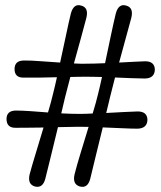

<svg xmlns="http://www.w3.org/2000/svg" viewBox="-20 -725 632 752"><path d="M333.5 -25Q323.5 13.5 293 5.5Q263 -3 272 -42Q280 -74.5 295.5 -125Q311 -175.5 327 -228Q303 -228.5 286 -228.5Q270 -228 249.5 -227.8Q229 -227.5 207 -227Q193 -170 179.5 -114Q166 -58 157.5 -25Q147.5 13 117 5.5Q87 -3 96 -42Q104.5 -74 119.8 -123.8Q135 -173.5 150.5 -225.5Q119 -225 90.2 -224.8Q61.5 -224.5 42 -224.5Q6 -223.5 5.5 -258.5Q5.5 -291.5 42 -292Q64 -292 97.8 -289.8Q131.5 -287.5 168 -284.5Q174 -305 179.2 -323.8Q184.5 -342.5 188 -358.5Q191.5 -372 195.2 -388.2Q199 -404.5 203 -422.5Q166 -421.5 131 -421Q96 -420.5 73.5 -421Q37 -420 37 -454.5Q37 -487.5 73 -488Q97.5 -488.5 136.2 -485.5Q175 -482.5 215.5 -480Q227.5 -534 238.5 -586.8Q249.5 -639.5 257.5 -672Q268.5 -712.5 298.5 -703Q328.5 -695 318 -654Q310 -623.5 296.8 -575.2Q283.5 -527 269.5 -476.5Q296 -475 314 -475.5Q330 -475.5 349.8 -476Q369.5 -476.5 391.5 -477.5Q403 -532 414.2 -585.5Q425.5 -639 433.5 -672Q444.5 -712.5 474.5 -703Q504.5 -695 494 -654Q486 -624 473 -577Q460 -530 446.5 -480Q476.5 -481.5 503.2 -483Q530 -484.5 548.5 -485Q585.5 -485 586.5 -452.5Q585.5 -418.5 548 -417.5Q527 -417.5 495.8 -418.8Q464.5 -420 430.5 -421.5Q425 -399.5 419.8 -379.2Q414.5 -359 410.5 -342.5Q407.5 -329.5 403.8 -314.2Q400 -299 396 -282.5Q431.5 -284.5 464.5 -286.2Q497.5 -288 519 -288.5Q556.5 -288.5 557.5 -256Q556.5 -222 518.5 -221Q495 -221 458 -222.8Q421 -224.5 382.5 -226Q368.5 -169.5 355 -113.8Q341.5 -58 333.5 -25ZM234.5 -342.5Q228.5 -315.5 220 -281Q238.5 -280 255.5 -279.5Q272.5 -279 286.5 -279Q298.5 -279 313 -279.2Q327.5 -279.5 343 -280.5Q349.5 -302 355 -321.8Q360.5 -341.5 364.5 -358.5Q368 -372.5 371.8 -389Q375.5 -405.5 379.5 -423.5Q361 -424 344.2 -424.2Q327.5 -424.5 313.5 -424.5Q301 -424.5 286.2 -424.2Q271.5 -424 255.5 -423.5Q249.5 -401 244.2 -380.2Q239 -359.5 234.5 -342.5Z"/></svg>

Font: Fraunces 144pt SuperSoft SemiBold
Style: Regular
Weight: 600
Version: Version 1.000;[b76b70a41]